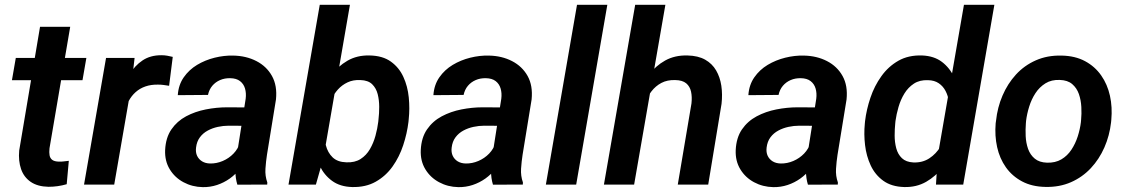

<svg xmlns="http://www.w3.org/2000/svg" viewBox="-20 -770 4694 801"><path d="M340.3 -528.3 324.2 -435.5H29.8L45.9 -528.3ZM147 -658.2H272.9L186.5 -151.4Q184.6 -134.3 186.8 -122.1Q189 -109.9 198 -103Q207 -96.2 225.6 -95.7Q235.8 -95.2 246.3 -96.7Q256.8 -98.1 267.1 -99.1L258.3 -1.5Q239.7 3.9 220.7 6.6Q201.7 9.3 182.1 9.3Q136.7 8.3 108.2 -11.2Q79.6 -30.8 67.9 -64.7Q56.2 -98.6 60.1 -142.1Z M528.3 -414.1 456.5 0H330.6L422.4 -528.3H541.5ZM700.7 -532.7 685.5 -412.1Q674.3 -414.1 662.6 -415.5Q650.9 -417 639.2 -417Q609.9 -417.5 586.7 -409.4Q563.5 -401.4 545.9 -385.7Q528.3 -370.1 516.6 -347.9Q504.9 -325.7 498.5 -298.3L471.2 -301.8Q476.1 -339.8 487.8 -381.6Q499.5 -423.3 520.5 -459.5Q541.5 -495.6 574.5 -517.8Q607.4 -540 654.3 -539.6Q666 -539.6 677.5 -537.6Q689 -535.6 700.7 -532.7Z M966.3 -112.3 1004.9 -357.9Q1007.8 -381.3 1002.2 -400.6Q996.6 -419.9 981.4 -431.6Q966.3 -443.4 940.4 -443.8Q917.5 -444.3 898.2 -436Q878.9 -427.7 865.7 -412.1Q852.5 -396.5 847.7 -374L721.7 -373Q724.6 -416 746.6 -447.5Q768.6 -479 802.2 -499.3Q835.9 -519.5 875.5 -529.3Q915 -539.1 953.1 -538.1Q1007.3 -537.1 1049.8 -515.1Q1092.3 -493.2 1114.7 -452.9Q1137.2 -412.6 1131.3 -355L1093.8 -124.5Q1089.4 -96.2 1087.4 -66.2Q1085.4 -36.1 1095.2 -8.8L1094.7 0L970.2 0.5Q961.9 -26.9 962.2 -55.7Q962.4 -84.5 966.3 -112.3ZM1019.5 -321.8 1006.8 -245.1 934.1 -245.6Q911.6 -245.6 888.9 -240.7Q866.2 -235.8 846.7 -225.3Q827.1 -214.8 814 -197.3Q800.8 -179.7 797.9 -154.3Q795.4 -134.8 802.2 -120.1Q809.1 -105.5 823 -96.9Q836.9 -88.4 856.4 -87.9Q883.3 -87.4 909.2 -98.4Q935.1 -109.4 954.3 -129.4Q973.6 -149.4 981 -175.8L1010.7 -119.1Q1000 -90.3 981.4 -66.4Q962.9 -42.5 938.5 -25.1Q914.1 -7.8 885.5 1.7Q856.9 11.2 825.7 10.7Q781.7 9.8 745.4 -9.8Q709 -29.3 688 -64Q667 -98.6 668.9 -144Q671.4 -195.8 695.1 -230.2Q718.8 -264.6 756.3 -284.7Q793.9 -304.7 838.6 -313.5Q883.3 -322.3 926.8 -322.3Z M1314 -750H1439.9L1329.1 -109.9L1297.9 0H1183.6ZM1685.1 -272.5 1684.1 -261.7Q1678.2 -212.9 1662.1 -164.1Q1646 -115.2 1617.7 -75.4Q1589.4 -35.6 1547.6 -12Q1505.9 11.7 1448.7 10.3Q1398.4 8.8 1365.2 -15.6Q1332 -40 1313.7 -78.6Q1295.4 -117.2 1288.6 -162.1Q1281.7 -207 1283.7 -249.5L1287.1 -277.3Q1294.9 -322.3 1313 -368.7Q1331.1 -415 1360.1 -454.1Q1389.2 -493.2 1429.4 -516.6Q1469.7 -540 1522 -538.6Q1576.7 -537.6 1610.8 -512.9Q1645 -488.3 1662.8 -449.2Q1680.7 -410.2 1685.3 -363.8Q1689.9 -317.4 1685.1 -272.5ZM1558.1 -262.2 1559.1 -272.9Q1562 -296.4 1562 -324.2Q1562 -352.1 1555.7 -377.2Q1549.3 -402.3 1532.5 -418.7Q1515.6 -435.1 1483.4 -436Q1453.6 -437.5 1430.2 -426.5Q1406.7 -415.5 1389.6 -396.5Q1372.6 -377.4 1361.6 -353Q1350.6 -328.6 1345.2 -302.2L1334 -225.1Q1332 -193.4 1339.6 -163.3Q1347.2 -133.3 1367.7 -113.5Q1388.2 -93.8 1425.3 -92.8Q1460.4 -91.3 1484.4 -106.7Q1508.3 -122.1 1523.2 -147.7Q1538.1 -173.3 1546.4 -203.6Q1554.7 -233.9 1558.1 -262.2Z M2032.7 -112.3 2071.3 -357.9Q2074.2 -381.3 2068.6 -400.6Q2063 -419.9 2047.9 -431.6Q2032.7 -443.4 2006.8 -443.8Q1983.9 -444.3 1964.6 -436Q1945.3 -427.7 1932.1 -412.1Q1918.9 -396.5 1914.1 -374L1788.1 -373Q1791 -416 1813 -447.5Q1835 -479 1868.7 -499.3Q1902.3 -519.5 1941.9 -529.3Q1981.4 -539.1 2019.5 -538.1Q2073.7 -537.1 2116.2 -515.1Q2158.7 -493.2 2181.2 -452.9Q2203.6 -412.6 2197.8 -355L2160.2 -124.5Q2155.8 -96.2 2153.8 -66.2Q2151.9 -36.1 2161.6 -8.8L2161.1 0L2036.6 0.5Q2028.3 -26.9 2028.6 -55.7Q2028.8 -84.5 2032.7 -112.3ZM2085.9 -321.8 2073.2 -245.1 2000.5 -245.6Q1978 -245.6 1955.3 -240.7Q1932.6 -235.8 1913.1 -225.3Q1893.6 -214.8 1880.4 -197.3Q1867.2 -179.7 1864.3 -154.3Q1861.8 -134.8 1868.7 -120.1Q1875.5 -105.5 1889.4 -96.9Q1903.3 -88.4 1922.9 -87.9Q1949.7 -87.4 1975.6 -98.4Q2001.5 -109.4 2020.8 -129.4Q2040 -149.4 2047.4 -175.8L2077.1 -119.1Q2066.4 -90.3 2047.9 -66.4Q2029.3 -42.5 2004.9 -25.1Q1980.5 -7.8 1951.9 1.7Q1923.3 11.2 1892.1 10.7Q1848.1 9.8 1811.8 -9.8Q1775.4 -29.3 1754.4 -64Q1733.4 -98.6 1735.4 -144Q1737.8 -195.8 1761.5 -230.2Q1785.2 -264.6 1822.8 -284.7Q1860.4 -304.7 1905 -313.5Q1949.7 -322.3 1993.2 -322.3Z M2513.7 -750 2383.8 0H2257.3L2387.2 -750Z M2755.9 -750 2625.5 0H2499.5L2629.9 -750ZM2656.2 -283.2 2620.6 -282.7Q2626 -328.6 2642.6 -374.3Q2659.2 -419.9 2687 -457.5Q2714.8 -495.1 2755.1 -517.6Q2795.4 -540 2848.1 -538.6Q2892.6 -537.6 2921.9 -521Q2951.2 -504.4 2967.5 -476.3Q2983.9 -448.2 2989.3 -412.4Q2994.6 -376.5 2990.2 -336.9L2934.6 0H2807.6L2864.7 -338.4Q2867.7 -365.7 2863 -387.5Q2858.4 -409.2 2842.8 -422.4Q2827.1 -435.5 2796.9 -436Q2763.7 -437 2739.3 -424.1Q2714.8 -411.1 2697.8 -388.9Q2680.7 -366.7 2670.7 -339.1Q2660.6 -311.5 2656.2 -283.2Z M3346.7 -112.3 3385.3 -357.9Q3388.2 -381.3 3382.6 -400.6Q3377 -419.9 3361.8 -431.6Q3346.7 -443.4 3320.8 -443.8Q3297.9 -444.3 3278.6 -436Q3259.3 -427.7 3246.1 -412.1Q3232.9 -396.5 3228 -374L3102.1 -373Q3105 -416 3127 -447.5Q3148.9 -479 3182.6 -499.3Q3216.3 -519.5 3255.9 -529.3Q3295.4 -539.1 3333.5 -538.1Q3387.7 -537.1 3430.2 -515.1Q3472.7 -493.2 3495.1 -452.9Q3517.6 -412.6 3511.7 -355L3474.1 -124.5Q3469.7 -96.2 3467.8 -66.2Q3465.8 -36.1 3475.6 -8.8L3475.1 0L3350.6 0.5Q3342.3 -26.9 3342.5 -55.7Q3342.8 -84.5 3346.7 -112.3ZM3399.9 -321.8 3387.2 -245.1 3314.5 -245.6Q3292 -245.6 3269.3 -240.7Q3246.6 -235.8 3227.1 -225.3Q3207.5 -214.8 3194.3 -197.3Q3181.2 -179.7 3178.2 -154.3Q3175.8 -134.8 3182.6 -120.1Q3189.5 -105.5 3203.4 -96.9Q3217.3 -88.4 3236.8 -87.9Q3263.7 -87.4 3289.6 -98.4Q3315.4 -109.4 3334.7 -129.4Q3354 -149.4 3361.3 -175.8L3391.1 -119.1Q3380.4 -90.3 3361.8 -66.4Q3343.3 -42.5 3318.8 -25.1Q3294.4 -7.8 3265.9 1.7Q3237.3 11.2 3206.1 10.7Q3162.1 9.8 3125.7 -9.8Q3089.4 -29.3 3068.4 -64Q3047.4 -98.6 3049.3 -144Q3051.8 -195.8 3075.4 -230.2Q3099.1 -264.6 3136.7 -284.7Q3174.3 -304.7 3219 -313.5Q3263.7 -322.3 3307.1 -322.3Z M3892.1 -119.6 4001.5 -750H4128.4L3998.5 0H3884.8ZM3587.9 -253.9 3588.9 -264.6Q3594.7 -313 3611.3 -362.3Q3627.9 -411.6 3657 -452.1Q3686 -492.7 3728 -516.6Q3770 -540.5 3827.1 -538.6Q3877 -536.6 3909.7 -511.7Q3942.4 -486.8 3960.7 -447.5Q3979 -408.2 3985.8 -363Q3992.7 -317.9 3990.7 -276.9L3987.3 -248.5Q3979.5 -204.1 3961.2 -158Q3942.9 -111.8 3913.6 -73.2Q3884.3 -34.7 3843.8 -11.5Q3803.2 11.7 3752 10.3Q3699.2 8.8 3665 -15.9Q3630.9 -40.5 3612.5 -79.8Q3594.2 -119.1 3588.9 -164.8Q3583.5 -210.4 3587.9 -253.9ZM3715.8 -265.1 3714.8 -254.9Q3712.4 -231.9 3712.4 -204.3Q3712.4 -176.8 3719 -151.6Q3725.6 -126.5 3742.7 -110.1Q3759.8 -93.8 3790.5 -92.3Q3828.6 -90.8 3857.2 -109.6Q3885.7 -128.4 3903.8 -158.7Q3921.9 -189 3928.7 -223.1L3939.9 -300.3Q3941.9 -323.2 3938.5 -346.9Q3935.1 -370.6 3924.8 -390.4Q3914.6 -410.2 3896.5 -422.6Q3878.4 -435.1 3851.6 -435.5Q3816.9 -437 3792.7 -421.1Q3768.6 -405.3 3752.9 -379.6Q3737.3 -354 3728.5 -323.7Q3719.7 -293.5 3715.8 -265.1Z M4133.8 -255.9 4135.3 -266.1Q4141.1 -321.8 4162.4 -371.3Q4183.6 -420.9 4218.5 -459Q4253.4 -497.1 4301.5 -518.3Q4349.6 -539.6 4408.7 -538.1Q4465.3 -537.1 4506.6 -514.9Q4547.9 -492.7 4574 -455.3Q4600.1 -418 4610.6 -370.4Q4621.1 -322.8 4616.2 -270L4615.2 -259.3Q4608.9 -204.1 4587.4 -155Q4565.9 -106 4530.8 -68.4Q4495.6 -30.8 4447.8 -9.8Q4399.9 11.2 4341.3 9.8Q4285.2 8.8 4243.9 -13.2Q4202.6 -35.2 4176.5 -72Q4150.4 -108.9 4139.9 -156.2Q4129.4 -203.6 4133.8 -255.9ZM4260.7 -266.1 4259.8 -255.4Q4257.8 -230.5 4259 -202.1Q4260.3 -173.8 4269 -148.9Q4277.8 -124 4296.9 -108.2Q4315.9 -92.3 4348.1 -91.3Q4382.8 -90.3 4408 -105.2Q4433.1 -120.1 4449.7 -145.3Q4466.3 -170.4 4476.1 -200.7Q4485.8 -231 4489.3 -259.8L4490.2 -270Q4492.7 -294.9 4491.2 -323.7Q4489.7 -352.5 4481 -377.7Q4472.2 -402.8 4453.1 -419.2Q4434.1 -435.5 4401.4 -436.5Q4366.7 -438 4341.6 -422.4Q4316.4 -406.7 4299.8 -381.3Q4283.2 -356 4273.7 -325.4Q4264.2 -294.9 4260.7 -266.1Z"/></svg>

Font: Roboto SemiBold
Style: Italic
Weight: 600
Designer: Christian Robertson
Foundry: Google
Version: Version 3.009; 2024